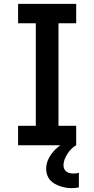

<svg xmlns="http://www.w3.org/2000/svg" viewBox="-20 -755 490 998"><path d="M74 0V-101H166V-634H74V-735H376V-634H284V-101H376V0ZM353 223Q338 223 322.5 220.5Q307 218 292.5 213Q278 208 264 200Q250 192 240 180.5Q230 169 225 154Q220 139 220 123Q220 93 234.5 66Q249 39 271 18.5Q293 -2 320 -16Q347 -30 376 -38V0Q362 8 350.5 19.5Q339 31 330.5 44.5Q322 58 316 73Q310 88 310 104Q310 114 314 123Q318 132 326 137.5Q334 143 343.5 145Q353 147 363 147Q370 147 377 146Q384 145 390 143V219Q381 221 372 222Q363 223 353 223Z"/></svg>

Font: Iosevka Etoile
Style: Bold
Weight: 700
Designer: Belleve Invis
Foundry: Belleve Invis
Version: Version 28.1.0; ttfautohint (v1.8.4)